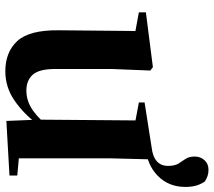

<svg xmlns="http://www.w3.org/2000/svg" viewBox="-62 -744 822 739"><g transform="rotate(90 349.5 -374.0)"><path d="M254 17Q180 17 137.5 -29Q95 -75 96 -188L99 -501L130 -478L27 -497V-524L238 -551L251 -541L245 -391V-176Q245 -113 267 -88.5Q289 -64 328 -64Q370 -64 406.5 -90.5Q443 -117 471 -157L507 -103H454Q417 -53 366 -18Q315 17 254 17ZM445 13 440 -108V-111L443 -484L374 -497V-519L546 -546Q582 -550 600 -566Q618 -582 618 -609Q618 -635 609 -649.5Q600 -664 591 -677Q582 -690 582 -712Q582 -734 596 -749.5Q610 -765 633 -765Q646 -765 656.5 -761.5Q667 -758 678 -751Q689 -735 694 -717Q699 -699 699 -676Q699 -612 656.5 -570Q614 -528 546 -523L593 -548L589 -391V-35L655 -29V1Z"/></g></svg>

Font: Noto Serif TC ExtraBold
Style: Regular
Weight: 800
Designer: Ryoko NISHIZUKA 西塚涼子 (kana & ideographs); Frank Grießhammer (Latin, Greek & Cyrillic); Wenlong ZHANG 张文龙 (bopomofo); San
Foundry: Adobe
Version: Version 2.002-H1;hotconv 1.1.0;makeotfexe 2.6.0